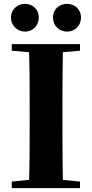

<svg xmlns="http://www.w3.org/2000/svg" viewBox="-20 -976 477 996"><path d="M110 -812C147 -812 181 -840 181 -885C181 -930 147 -956 110 -956C73 -956 37 -930 37 -885C37 -840 73 -812 110 -812ZM329 -812C365 -812 400 -840 400 -885C400 -930 365 -956 329 -956C289 -956 255 -930 255 -885C255 -840 289 -812 329 -812ZM41 -713 131 -705C134 -602 134 -499 134 -395V-351C134 -247 134 -144 131 -43L41 -34V0H395V-34L306 -43C304 -146 304 -249 304 -352V-395C304 -499 304 -603 306 -705L395 -713V-747H41Z"/></svg>

Font: Source Han Serif KR Heavy
Style: Regular
Weight: 900
Designer: Ryoko NISHIZUKA 西塚涼子 (kana & ideographs); Frank Grießhammer (Latin, Greek & Cyrillic); Wenlong ZHANG 张文龙 (bopomofo); San
Foundry: Adobe
Version: Version 2.001;hotconv 1.1.0;makeotfexe 2.6.0